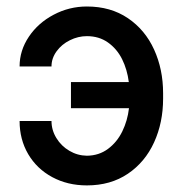

<svg xmlns="http://www.w3.org/2000/svg" viewBox="-20 -558 560 588"><path d="M137.7 -354.5H40Q40 -403.3 68.4 -445.6Q96.7 -487.8 144.3 -512.9Q191.9 -538.1 246.1 -538.1Q318.8 -538.1 371.6 -502.4Q424.3 -466.8 451.9 -406.2Q479.5 -345.7 479.5 -272.5V-255.9Q479.5 -182.6 451.9 -122.1Q424.3 -61.5 371.6 -25.9Q318.8 9.8 246.1 9.8Q187 9.8 139.9 -15.6Q92.8 -41 66.4 -85.9Q40 -130.9 40 -187.5H137.7Q137.7 -159.7 152.6 -135.3Q167.5 -110.8 192.4 -96.2Q217.3 -81.5 246.1 -81.1Q283.2 -81.5 310.8 -102.1Q338.4 -122.6 354.5 -155.5Q370.6 -188.5 375 -226.6H197.3V-306.6H374.5Q369.6 -345.2 353.8 -377Q337.9 -408.7 310.5 -428Q283.2 -447.3 246.1 -447.3Q219.2 -447.3 194.1 -434.8Q168.9 -422.4 153.3 -400.9Q137.7 -379.4 137.7 -354.5Z"/></svg>

Font: Pretendard GOV Medium
Style: Regular
Weight: 500
Designer: Base glyphs from Inter by Rasmus Andersson; Hangeul glyphs from Noto Sans CJK(Source Han Sans) by Jang Soo-young and Kan
Foundry: Kil Hyung-jin
Version: Version 1.309